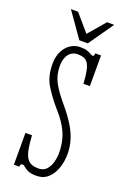

<svg xmlns="http://www.w3.org/2000/svg" viewBox="-132 -702 505 759"><g transform="rotate(20 120.0 -322.0)"><path d="M125.5 11Q101.5 11 89.2 5Q77 -1 71 -6.8Q65 -12.5 59.5 -12.5Q54.5 -12.5 52.5 -9Q50.5 -5.5 50.5 0H27.5V-133.5H55Q57 -99.5 61.2 -77.2Q65.5 -55 73.2 -42.2Q81 -29.5 93.2 -24.2Q105.5 -19 123.5 -19Q144.5 -19 156.8 -32.5Q169 -46 174.2 -65.5Q179.5 -85 179.5 -103Q179.5 -132.5 173.2 -158.2Q167 -184 151.8 -210.2Q136.5 -236.5 109 -267Q79 -301.5 56.8 -337.8Q34.5 -374 34.5 -426.5Q34.5 -458.5 46 -480.8Q57.5 -503 76 -514.8Q94.5 -526.5 115.5 -526.5Q134 -526.5 145 -522.8Q156 -519 162.2 -515Q168.5 -511 172.5 -511Q176.5 -511 177.8 -514.2Q179 -517.5 179.5 -523.5H203.5V-394.5H176.5Q174.5 -428.5 170.2 -448.8Q166 -469 158.5 -479.2Q151 -489.5 140.8 -493Q130.5 -496.5 116.5 -496.5Q92.5 -496.5 78.5 -478.5Q64.5 -460.5 64.5 -428.5Q64.5 -391 80.5 -361Q96.5 -331 130 -291.5Q159.5 -256.5 177.8 -226.8Q196 -197 204.2 -169.2Q212.5 -141.5 212.5 -112Q212.5 -80 202.8 -52Q193 -24 173.8 -6.5Q154.5 11 125.5 11ZM102.5 -550.5 29 -655H59L120 -584L181 -655H211L138 -550.5Z"/></g></svg>

Font: Imbue Thin
Style: Regular
Weight: 100
Designer: Tyler Finck
Foundry: Etcetera Type Company
Version: Version 1.102